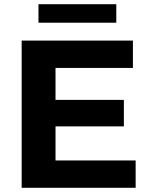

<svg xmlns="http://www.w3.org/2000/svg" viewBox="-20 -893 711 913"><path d="M625 -130V0H83V-700H612V-570H244V-418H569V-292H244V-130ZM163 -873H533V-785H163Z"/></svg>

Font: Idrija
Style: Bold
Weight: 700
Designer: Julieta Ulanovsky
Foundry: Julieta Ulanovsky
Version: Version 7.200